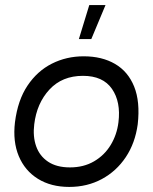

<svg xmlns="http://www.w3.org/2000/svg" viewBox="-20 -727 605 757"><path d="M253 10Q181 10 129.5 -22Q78 -54 54 -111.5Q30 -169 39 -245Q50 -332 88.5 -389.5Q127 -447 184.5 -476Q242 -505 310 -505Q382 -505 433.5 -475Q485 -445 509 -385.5Q533 -326 523 -237Q513 -163 476 -107.5Q439 -52 381.5 -21Q324 10 253 10ZM256 -67Q310 -67 351 -91Q392 -115 416.5 -155.5Q441 -196 447 -245Q457 -325 421.5 -376.5Q386 -428 307 -428Q225 -428 175 -374Q125 -320 115 -237Q109 -189 122.5 -150.5Q136 -112 169.5 -89.5Q203 -67 256 -67ZM291 -573 332 -707H396L340 -573Z"/></svg>

Font: Kulim Park
Style: Italic
Weight: 400
Italic angle: -8°
Designer: Noponies / Dale Sattler
Foundry: Noponies
Version: Version 1.000; ttfautohint (v1.8.3)